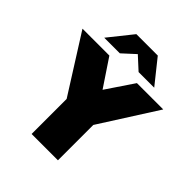

<svg xmlns="http://www.w3.org/2000/svg" viewBox="-253 -1067 1217 1217"><g transform="rotate(45 355.0 -458.5)"><path d="M237 0H473V-317L717 -700H481L357 -516L234 -700H-7L237 -314ZM131 -757H271L355 -834L439 -757H579L451 -917H259Z"/></g></svg>

Font: Chess Sans Black
Style: Regular
Weight: 900
Designer: Wolf Bōese
Foundry: Wolf Bōese
Version: Version 7.223;Glyphs 3.3 (3306)